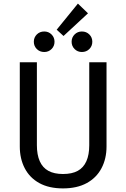

<svg xmlns="http://www.w3.org/2000/svg" viewBox="-20 -1035 702 1067"><path d="M476 -689H572V-221Q572 -153 544 -100Q516 -47 462 -17.5Q408 12 330 12Q252 12 198.5 -17.5Q145 -47 117.5 -100Q90 -153 90 -221V-689H185V-228Q185 -175 201 -139Q217 -103 249 -85.5Q281 -68 330 -68Q380 -68 412 -85.5Q444 -103 460 -139Q476 -175 476 -228ZM226 -860Q250 -860 266.5 -843.5Q283 -827 283 -803Q283 -779 266.5 -762.5Q250 -746 226 -746Q201 -746 184.5 -762.5Q168 -779 168 -803Q168 -827 184.5 -843.5Q201 -860 226 -860ZM435 -860Q460 -860 476.5 -843.5Q493 -827 493 -803Q493 -779 476.5 -762.5Q460 -746 435 -746Q411 -746 394.5 -762.5Q378 -779 378 -803Q378 -827 394.5 -843.5Q411 -860 435 -860ZM295 -870 413 -1015 469 -961 333 -835Z"/></svg>

Font: Fira Sans Variable
Style: Regular
Weight: 400
Designer: Carrois Corporate & Edenspiekermann AG
Foundry: Carrois Corporate GbR & Edenspiekermann AG
Version: Version 4.202